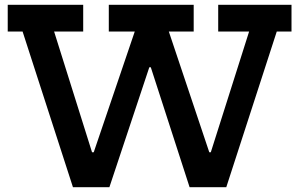

<svg xmlns="http://www.w3.org/2000/svg" viewBox="-20 -775 1240 795"><path d="M883.5 -755H1187V-644.5H1126L917 0H765L556.5 -644.5L650 -496.5H556L647.5 -644.5L433 0H282L73.5 -644.5H12V-755H324.5V-644.5H204L406.5 0L307 -144.5H414L319 0L538 -644.5H430.5V-755H782V-644.5H679L895 0L793.5 -144.5H902L807 0L1011.5 -644.5H883.5Z"/></svg>

Font: Hepta Slab ExtraLight SemiBold
Style: Regular
Weight: 600
Version: Version 1.102